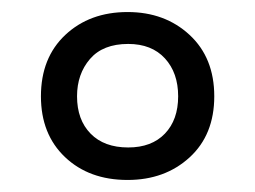

<svg xmlns="http://www.w3.org/2000/svg" viewBox="-20 -743 424 319"><path d="M192 -444Q128 -444 88 -482Q48 -520 48 -583Q48 -647 88.5 -685Q129 -723 192 -723Q254 -723 295 -685Q336 -647 336 -583Q336 -519 295 -481.5Q254 -444 192 -444ZM193 -498Q232 -498 254 -521Q276 -544 276 -583Q276 -622 254 -646Q232 -670 193 -670Q151 -670 129.5 -645Q108 -620 108 -583Q108 -544 130.5 -521Q153 -498 193 -498Z"/></svg>

Font: Noto Sans Bengali UI Condensed
Style: Regular
Weight: 400
Width: 3
Designer: Jelle Bosma - Monotype Design Team
Foundry: Monotype Imaging Inc.
Version: Version 2.003; ttfautohint (v1.8.4.7-5d5b)